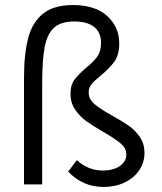

<svg xmlns="http://www.w3.org/2000/svg" viewBox="-20 -730 642 760"><path d="M250 -51 284 -96Q330 -55 386 -55Q429 -55 454.5 -73Q480 -91 480 -118Q480 -143 458.5 -161.5Q437 -180 389 -208Q347 -232 321.5 -250.5Q296 -269 277.5 -296Q259 -323 259 -359Q259 -393 274 -413.5Q289 -434 320 -461Q350 -485 365 -506Q380 -527 380 -560Q380 -601 353 -623Q326 -645 274 -645Q221 -645 194 -620.5Q167 -596 157 -544.5Q147 -493 147 -401V0H75V-421Q75 -516 91.5 -579Q108 -642 150.5 -676Q193 -710 269 -710Q357 -710 404.5 -666.5Q452 -623 452 -558Q452 -513 433 -486.5Q414 -460 378 -430Q354 -411 342.5 -397Q331 -383 331 -364Q331 -338 353.5 -318.5Q376 -299 423 -273Q464 -250 490 -232Q516 -214 534 -187Q552 -160 552 -125Q552 -87 531 -56Q510 -25 473 -7.5Q436 10 391 10Q345 10 309 -7.5Q273 -25 250 -51Z"/></svg>

Font: Tilda Sans
Style: Regular
Weight: 400
Designer: ParaType Ltd
Foundry: ParaType Ltd
Version: Version 1.002W